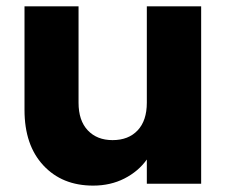

<svg xmlns="http://www.w3.org/2000/svg" viewBox="-20 -578 714 604"><path d="M612.8 -558.1V0H441.9V-76.2Q415 -38.6 371.3 -16.4Q327.6 5.9 272.9 5.9Q175.3 5.9 116.2 -57.9Q57.1 -121.6 57.1 -231.9V-558.1H227.1V-254.9Q227.1 -198.7 256.1 -168Q285.2 -137.2 334 -137.2Q384.3 -137.2 413.1 -168Q441.9 -198.7 441.9 -254.9V-558.1Z"/></svg>

Font: SVN-Poppins
Style: Bold
Weight: 700
Designer: Ninad Kale (Devanagari), Jonny Pinhorn (Latin)
Foundry: Indian Type Foundry
Version: Version 3.200;PS 1.000;hotconv 16.6.54;makeotf.lib2.5.65590